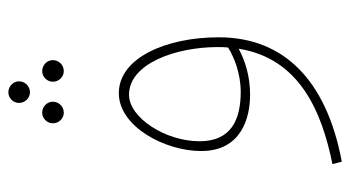

<svg xmlns="http://www.w3.org/2000/svg" viewBox="-214 -414 858 471"><g transform="rotate(-90 215.5 -179.0)"><path d="M224 -535C239 -535 251 -547 251 -562C251 -576 239 -588 224 -588C210 -588 198 -576 198 -562C198 -547 210 -535 224 -535ZM174 -452C189 -452 201 -464 201 -479C201 -493 189 -505 174 -505C160 -505 148 -493 148 -479C148 -464 160 -452 174 -452ZM276 -452C291 -452 303 -464 303 -479C303 -493 291 -505 276 -505C262 -505 250 -493 250 -479C250 -464 262 -452 276 -452ZM54 230C256 192 359 86 359 -72C359 -202 308 -317 222 -317C140 -317 80 -204 80 -115C80 -18 159 5 218 5C265 5 303 -8 331 -23C307 127 176 181 48 207ZM104 -119C104 -203 162 -292 218 -292C295 -292 335 -176 335 -75C335 -66 335 -57 334 -49C310 -34 270 -18 225 -18C156 -18 104 -42 104 -119Z"/></g></svg>

Font: Noto Sans Arabic SemCond Thin
Style: Regular
Weight: 100
Width: 4
Designer: Monotype Design Team, Nadine Chahine, Nizar Qandah and Khaled Hosny
Foundry: Monotype Imaging Inc.
Version: Version 2.012